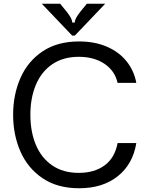

<svg xmlns="http://www.w3.org/2000/svg" viewBox="-20 -994 788 1024"><path d="M50 -382Q50 -489 89 -578Q128 -667 207 -720Q286 -773 402 -773Q485 -773 550 -745Q615 -717 655 -667Q695 -617 707 -552H607Q593 -616 537.5 -653.5Q482 -691 400 -691Q317 -691 259 -651.5Q201 -612 171.5 -542Q142 -472 142 -382Q142 -291 171.5 -221Q201 -151 259 -111.5Q317 -72 400 -72Q484 -72 538.5 -112.5Q593 -153 607 -231H707Q689 -119 608.5 -54.5Q528 10 402 10Q286 10 207 -43.5Q128 -97 89 -186Q50 -275 50 -382ZM365 -804 203 -974H301L336 -931Q350 -913 357.5 -899.5Q365 -886 365 -874H379Q379 -886 386.5 -899.5Q394 -913 408 -931L443 -974H541L379 -804Z"/></svg>

Font: Open Sauce Sans
Style: Regular
Weight: 400
Designer: Alfredo Marco Pradil
Foundry: Creative Sauce Fz LLC
Version: Version 1.477